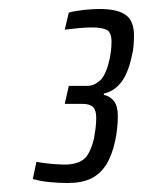

<svg xmlns="http://www.w3.org/2000/svg" viewBox="-20 -823 318 427"><path d="M130 -416Q112 -416 90.5 -418Q69 -420 53 -425L61 -463Q78 -460 95.5 -458.5Q113 -457 124 -457Q149 -457 164.5 -467.5Q180 -478 189 -515Q191 -526 192.5 -537.5Q194 -549 194 -561Q194 -578 187 -585Q180 -592 163 -592H124L133 -632H174Q189 -632 202.5 -644Q216 -656 224 -693Q226 -703 227 -712Q228 -721 228 -730Q228 -751 217.5 -756.5Q207 -762 184 -762Q172 -762 155.5 -760.5Q139 -759 124 -757L133 -795Q148 -799 167 -801Q186 -803 201 -803Q242 -803 260 -789.5Q278 -776 278 -744Q278 -733 277 -721Q276 -709 273 -698Q265 -660 249.5 -640Q234 -620 211 -615V-612Q225 -609 233.5 -598Q242 -587 242 -565Q242 -551 240.5 -537Q239 -523 236 -509Q229 -477 216 -456.5Q203 -436 182.5 -426Q162 -416 130 -416Z"/></svg>

Font: Saira ExtraCondensed
Style: Italic
Weight: 400
Width: 2
Italic angle: -12°
Designer: Hector Gatti with collaboration of the Omnibus-Type team
Foundry: Omnibus-Type
Version: Version 1.101